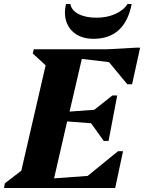

<svg xmlns="http://www.w3.org/2000/svg" viewBox="-47 -935 717 955"><path d="M-27 0 -23 -23 59 -86 180 -610 116 -669 121 -690H488L633 -698H650L610 -516H586L495 -626L360 -642L299 -380L422 -389L512 -460H536L493 -234H469L406 -322L287 -331L222 -48L389 -60L540 -183H565L526 0ZM418 -742Q367 -742 332 -764.5Q297 -787 283.5 -826Q270 -865 281 -915H303Q309 -883 344 -865Q379 -847 433 -847Q485 -847 526.5 -865.5Q568 -884 587 -915H608Q574 -742 418 -742Z"/></svg>

Font: Platypi
Style: Bold Italic
Weight: 700
Italic angle: -13°
Designer: David Sargent
Foundry: Bolt Cutter Type
Version: Version 1.200; ttfautohint (v1.8.4.7-5d5b)